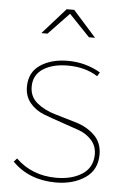

<svg xmlns="http://www.w3.org/2000/svg" viewBox="-53 -773 533 812"><g transform="rotate(5 213.5 -367.0)"><path d="M213 -716 125 -624H99L197 -734H229L327 -624H301ZM78 -395Q78 -352 110 -326Q142 -300 187.5 -287Q233 -274 279 -260Q325 -246 357 -215Q389 -184 389 -134Q389 -68 338.5 -34Q288 0 215 0Q102 0 30 -72L43 -87Q112 -20 215 -20Q280 -20 323.5 -47.5Q367 -75 369 -129Q370 -166 348 -191.5Q326 -217 291 -229.5Q256 -242 215.5 -255.5Q175 -269 140 -282.5Q105 -296 81.5 -324Q58 -352 58 -393Q58 -454 104.5 -485.5Q151 -517 222 -517Q296 -517 360 -480L350 -463Q297 -497 223 -497Q159 -497 118.5 -471Q78 -445 78 -395Z"/></g></svg>

Font: Montserrat arm Thin
Style: Regular
Weight: 250
Designer: Julieta Ulanovsky
Foundry: Julieta Ulanovsky
Version: Version 6.000;PS 006.000;hotconv 1.0.88;makeotf.lib2.5.64775